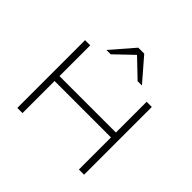

<svg xmlns="http://www.w3.org/2000/svg" viewBox="-219 -1178 1413 1413"><g transform="rotate(45 487.5 -471.5)"><path d="M140 0V-705H194V-385H781V-705H835V0H781V-334H194V0ZM302 -765 456 -943H518L672 -765H627L487 -899L347 -765Z"/></g></svg>

Font: Nunito Sans 7pt Expanded ExtraLight
Style: Regular
Weight: 250
Width: 7
Designer: Vernon Adams
Foundry: Vernon Adams
Version: Version 3.101;gftools[0.9.27]